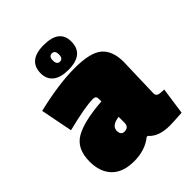

<svg xmlns="http://www.w3.org/2000/svg" viewBox="-195 -774 890 890"><g transform="rotate(-45 250.5 -329.0)"><path d="M453 -350 447 -150Q447 -136 457.5 -131.5Q468 -127 495 -127L476 6Q416 10 395 10Q322 10 289 -29H282Q234 10 161.5 10Q89 10 51.5 -28.5Q14 -67 14 -135Q14 -219 70.5 -252Q127 -285 250 -294V-312Q250 -330 231 -330Q180 -330 56 -299L25 -457Q168 -491 271 -491Q374 -491 413.5 -457Q453 -423 453 -350ZM227 -119Q256 -119 256 -149V-187Q204 -180 204 -147Q204 -119 227 -119ZM265 -587Q265 -614 245 -614Q225 -614 225 -587Q225 -560 245 -560Q265 -560 265 -587ZM143 -584Q143 -668 245.5 -668Q348 -668 348 -589Q348 -505 245 -505Q195 -505 169 -526Q143 -547 143 -584Z"/></g></svg>

Font: Passion One
Style: Bold
Weight: 700
Designer: Alejandro Lo Celso
Foundry: Fontstage
Version: Version 1.002